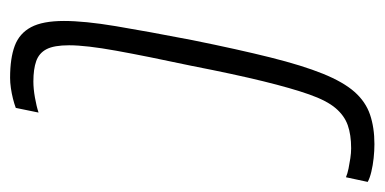

<svg xmlns="http://www.w3.org/2000/svg" viewBox="-206 -530 744 371"><g transform="rotate(90 165.5 -344.0)"><path d="M130 8Q92 8 68 -1Q44 -10 32 -32.5Q20 -55 20 -96Q20 -136 30 -196Q40 -256 57 -344Q75 -433 90.5 -495Q106 -557 122 -596.5Q138 -636 157 -657.5Q176 -679 201 -687.5Q226 -696 258 -696Q271 -696 285 -694.5Q299 -693 311.5 -690Q324 -687 331 -683L322 -641Q315 -644 305 -646Q295 -648 285 -649.5Q275 -651 266 -651Q240 -651 221.5 -644.5Q203 -638 188.5 -621Q174 -604 162 -570Q150 -536 136.5 -481Q123 -426 107 -344Q88 -255 77.5 -197Q67 -139 67 -106Q67 -77 74.5 -62.5Q82 -48 97.5 -42.5Q113 -37 137 -37Q151 -37 168 -40Q185 -43 197 -47L188 -3Q180 0 170 2.5Q160 5 149.5 6.5Q139 8 130 8Z"/></g></svg>

Font: Saira UltraCondensed Light
Style: Italic
Weight: 300
Width: 1
Italic angle: -12°
Designer: Hector Gatti with collaboration of the Omnibus-Type team
Foundry: Omnibus-Type
Version: Version 1.101